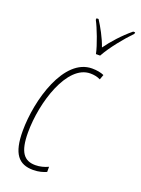

<svg xmlns="http://www.w3.org/2000/svg" viewBox="-147 -832 664 907"><g transform="rotate(20 185.0 -378.0)"><path d="M231 -606H252C280 -657 332 -720 369 -758L370 -766H360C315 -729 275 -684 247 -645C232 -689 206 -735 186 -766H176L175 -758C192 -727 223 -647 231 -606ZM139 10C167 10 189 3 205 -4V-30C186 -21 164 -15 141 -15C84 -15 56 -50 56 -149C56 -301 122 -511 238 -511C256 -511 273 -508 289 -500L298 -525C283 -532 261 -536 238 -536C97 -536 30 -303 30 -147C30 -32 66 10 139 10Z"/></g></svg>

Font: Noto Sans ExtraCondensed Thin
Style: Italic
Weight: 100
Width: 2
Italic angle: -12°
Designer: Monotype Design Team
Foundry: Monotype Imaging Inc.
Version: Version 2.013